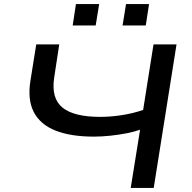

<svg xmlns="http://www.w3.org/2000/svg" viewBox="-20 -923 941 943"><path d="M622 0 668 -286Q641 -276 602.5 -268.5Q564 -261 522 -256.5Q480 -252 441 -252Q328 -252 253 -281.5Q178 -311 146 -372.5Q114 -434 130 -530L158 -705H271L246 -541Q231 -440 287 -394.5Q343 -349 472 -349Q524 -349 578.5 -357.5Q633 -366 683 -383L734 -705H847L735 0ZM582 -798 599 -903H712L696 -798ZM337 -798 353 -903H467L450 -798Z"/></svg>

Font: Nunito Sans 7pt Expanded Medium
Style: Italic
Weight: 500
Width: 7
Italic angle: -9°
Designer: Vernon Adams
Foundry: Vernon Adams
Version: Version 3.101;gftools[0.9.27]